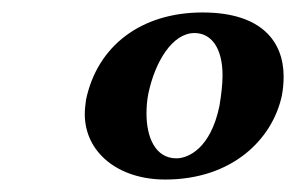

<svg xmlns="http://www.w3.org/2000/svg" viewBox="-20 -588 475 308"><path d="M118 -428C117 -420 116 -413 116 -405C116 -344 169 -300 245 -300C353 -300 417 -365 432 -434C434 -444 435 -455 435 -465C435 -521 400 -568 305 -568C206 -568 136 -514 118 -428ZM292 -535C319 -535 337 -511 337 -467C337 -453 335 -436 332 -418C318 -350 282 -334 263 -334C229 -334 215 -368 215 -406C215 -417 216 -428 218 -438C229 -490 257 -535 292 -535Z"/></svg>

Font: Linux Libertine O
Style: Bold Italic
Weight: 700
Italic angle: -11.5°
Designer: Philipp H. Poll
Foundry: Philipp H. Poll
Version: Version 4.1.0